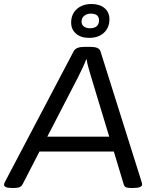

<svg xmlns="http://www.w3.org/2000/svg" viewBox="-23 -936 778 958"><path d="M38 2Q16 2 6.5 -2.5Q-3 -7 -3 -15Q-3 -19 2 -29L345 -681Q356 -702 397 -702H430Q471 -702 478 -681L683 -30Q686 -20 686 -15Q686 -8 676 -3Q666 2 641 2H632Q616 2 607 -1Q598 -4 594 -17L545 -180H174L90 -17Q83 -4 71.5 -1Q60 2 45 2ZM365 -548 213 -254H522L433 -548Q427 -568 419.5 -594Q412 -620 409 -640H407Q403 -627 391 -601.5Q379 -576 365 -548ZM421 -747Q381 -747 356.5 -768Q332 -789 332 -823Q332 -865 360 -890.5Q388 -916 434 -916Q474 -916 498.5 -895.5Q523 -875 523 -840Q523 -798 495.5 -772.5Q468 -747 421 -747ZM425 -795Q471 -795 471 -835Q471 -868 430 -868Q410 -868 397 -857Q384 -846 384 -828Q384 -812 396 -803.5Q408 -795 425 -795Z"/></svg>

Font: Asap Expanded Expanded Regular
Style: Italic
Weight: 400
Width: 7
Italic angle: -6°
Designer: Pablo Cosgaya
Foundry: Omnibus-Type
Version: Version 3.001; ttfautohint (v1.8.4.7-5d5b)